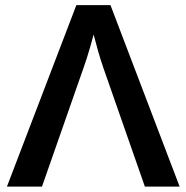

<svg xmlns="http://www.w3.org/2000/svg" viewBox="-20 -708 707 728"><path d="M296.9 -451.2 139.2 -0.5H6.3L269.5 -688.5H398.9L661.1 -0.5H529.3L372.1 -450.2Q360.4 -484.4 351.6 -515.6Q342.8 -546.9 335 -577.1Q330.1 -557.6 323.2 -534.2Q316.4 -510.7 309.6 -488.8Q302.7 -466.8 296.9 -451.2Z"/></svg>

Font: Arimo SemiBold
Style: Regular
Weight: 600
Designer: Steve Matteson
Foundry: Monotype Imaging Inc.
Version: Version 1.33